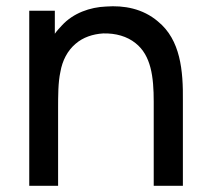

<svg xmlns="http://www.w3.org/2000/svg" viewBox="-20 -597 670 617"><path d="M487.5 -528.1C438.5 -569.8 378.1 -580.2 320.8 -576C269.8 -574 215.6 -555.2 179.2 -515.6C170.8 -506.3 162.5 -497.9 156.2 -488.5V-562.5H74V0H166.7V-245.8V-246.9C166.7 -289.6 166.7 -332.3 174 -365.6C180.2 -402.1 196.9 -434.4 222.9 -456.3C246.9 -477.1 278.1 -487.5 311.5 -489.6C352.1 -490.6 388.5 -480.2 415.6 -458.3C465.6 -418.8 474 -350 474 -269.8V0H567.7V-272.9C568.8 -369.8 560.4 -468.8 487.5 -528.1Z"/></svg>

Font: Manrope3 Medium
Style: Regular
Weight: 500
Width: 4
Designer: Mikhail Sharanda
Foundry: Mikhail Sharanda
Version: Version 3.000;PS 003.000;hotconv 1.0.88;makeotf.lib2.5.64775